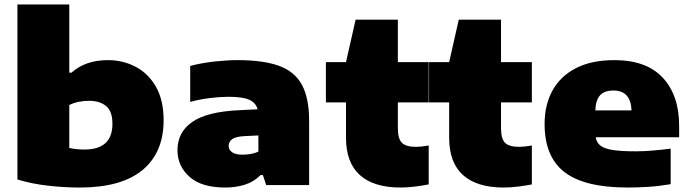

<svg xmlns="http://www.w3.org/2000/svg" viewBox="-20 -828 3086 859"><path d="M337 11Q268 11 195 2.8Q122 -5.5 58 -25V-808H290V-503H300Q362 -559 463 -559Q530 -559 586.8 -529.2Q643.5 -499.5 677.8 -439.8Q712 -380 712 -290Q712 -145.5 617.5 -67.2Q523 11 337 11ZM358 -159Q483 -159 483 -274Q483 -329.5 455 -353.2Q427 -377 378 -377Q355.5 -377 332.5 -372.5Q309.5 -368 290 -358V-166Q303.5 -163 321 -161Q338.5 -159 358 -159Z M989 11Q881 11 827.5 -37.2Q774 -85.5 774 -156Q774 -236.5 840.2 -282.5Q906.5 -328.5 1051 -335L1132.5 -339Q1124.5 -369 1094.5 -382Q1064.5 -395 1001 -395Q966 -395 918.8 -389.2Q871.5 -383.5 831 -372V-533Q882 -546.5 939.2 -552.8Q996.5 -559 1043 -559Q1157 -559 1227.5 -533.8Q1298 -508.5 1330.5 -449Q1363 -389.5 1363 -287V0H1171L1156 -45H1146Q1117 -15 1076.2 -2Q1035.5 11 989 11ZM1003 -175Q1003 -158 1018.2 -147Q1033.5 -136 1065 -136Q1081.5 -136 1100.5 -139Q1119.5 -142 1136 -150V-222L1074 -219Q1034.5 -217 1018.8 -205.5Q1003 -194 1003 -175Z M1772 11Q1652 11 1590 -44.8Q1528 -100.5 1528 -212V-370H1438V-550H1528L1571 -740H1760V-550H1898V-370H1760V-256Q1760 -206.5 1778.5 -188.8Q1797 -171 1841 -171Q1863.5 -171 1898 -177V-3Q1873.5 2 1838.5 6.5Q1803.5 11 1772 11Z M2233.5 11Q2113.5 11 2051.5 -44.8Q1989.5 -100.5 1989.5 -212V-370H1899.5V-550H1989.5L2032.5 -740H2221.5V-550H2359.5V-370H2221.5V-256Q2221.5 -206.5 2240 -188.8Q2258.5 -171 2302.5 -171Q2325 -171 2359.5 -177V-3Q2335 2 2300 6.5Q2265 11 2233.5 11Z M2788.5 11Q2594.5 11 2505.5 -58Q2416.5 -127 2416.5 -273Q2416.5 -359.5 2452.2 -423.8Q2488 -488 2557.5 -523.5Q2627 -559 2728.5 -559Q2872.5 -559 2945.5 -480Q3018.5 -401 3018.5 -265V-214H2645Q2649 -191 2665.5 -177.2Q2682 -163.5 2719.8 -157.2Q2757.5 -151 2825.5 -151Q2860 -151 2901.5 -154.5Q2943 -158 2980.5 -163V-4Q2927.5 5 2879.5 8Q2831.5 11 2788.5 11ZM2724.5 -423Q2684 -423 2664.5 -401.5Q2645 -380 2643.5 -334H2805.5Q2802 -423 2724.5 -423Z"/></svg>

Font: Encode Sans Expanded Expanded Black
Style: Regular
Weight: 900
Width: 7
Designer: Multiple Designers
Foundry: Impallari Type
Version: Version 3.000; ttfautohint (v1.8.3) -l 8 -r 50 -G 200 -x 14 